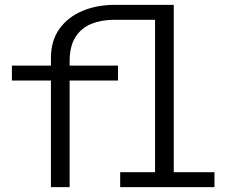

<svg xmlns="http://www.w3.org/2000/svg" viewBox="-20 -770 940 790"><path d="M189.5 0V-438.5H29V-500H189.5V-531Q189.5 -602.5 224.5 -651.2Q259.5 -700 319 -725Q378.5 -750 451.5 -750H695V-61.5H862.5V0H474.5V-61.5H618V-688.5H449.5Q397 -688.5 355.8 -671.8Q314.5 -655 290.5 -617.5Q266.5 -580 266.5 -517.5V-500H465.5V-438.5H266.5V0Z"/></svg>

Font: Trispace Light
Style: Regular
Weight: 300
Designer: Tyler Finck
Foundry: Etcetera Type Company
Version: Version 1.210; ttfautohint (v1.8.3)